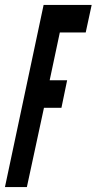

<svg xmlns="http://www.w3.org/2000/svg" viewBox="-27 -755 390 775"><path d="M-7 0H81.5L150.5 -320H221L244 -431H173.5L214.5 -624H319L343 -735H149Z"/></svg>

Font: League Gothic SemiCondensed Italic
Style: Regular
Weight: 400
Width: 4
Designer: The League of Moveable Type
Version: Version 1.600; ttfautohint (v1.8.3)